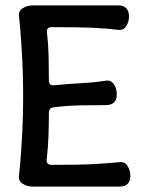

<svg xmlns="http://www.w3.org/2000/svg" viewBox="-20 -687 525 707"><path d="M455 -626Q455 -607 445 -591Q435 -575 416 -577Q377 -582 335.5 -584Q294 -586 252 -586.5Q210 -587 170 -587Q160 -587 156 -582Q152 -577 153 -567Q158 -524 159 -478.5Q160 -433 160 -390Q160 -380 165 -376Q170 -372 180 -373Q228 -378 276 -380.5Q324 -383 371 -390Q384 -392 392.5 -384.5Q401 -377 405.5 -365Q410 -353 410 -339Q410 -320 400 -310Q390 -300 371 -300Q323 -300 274.5 -299Q226 -298 178 -292Q169 -291 164.5 -286Q160 -281 160 -272Q160 -228 158.5 -186Q157 -144 152 -100Q151 -90 155.5 -85Q160 -80 170 -80Q212 -80 254 -80.5Q296 -81 338 -83.5Q380 -86 421 -90Q440 -92 450 -75.5Q460 -59 460 -39Q460 -20 450 -10Q440 0 421 0H99Q80 0 64 -10Q48 -20 50 -39Q60 -137 63.5 -235Q67 -333 63.5 -431.5Q60 -530 50 -628Q48 -647 64 -657Q80 -667 99 -667H416Q435 -667 445 -656.5Q455 -646 455 -626Z"/></svg>

Font: Winky Sans
Style: Regular
Weight: 400
Designer: Simon Atzbach
Foundry: typofactur
Version: Version 1.205